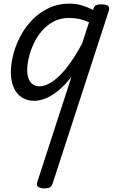

<svg xmlns="http://www.w3.org/2000/svg" viewBox="-20 -539 687 1059"><path d="M169 17Q129 17 100 -2Q71 -21 55.5 -56.5Q40 -92 40 -141Q40 -186 53 -237.5Q66 -289 92 -338.5Q118 -388 157.5 -429Q197 -470 249 -494.5Q301 -519 366 -519Q398 -519 430.5 -509.5Q463 -500 493 -484L494 -487Q499 -504 508.5 -509.5Q518 -515 538 -515Q569 -515 577.5 -505.5Q586 -496 579 -476L270 474Q266 487 256 493.5Q246 500 223 500Q207 500 193 493Q179 486 185 467L374 -115Q337 -68 300.5 -38.5Q264 -9 231 4Q198 17 169 17ZM130 -153Q130 -125 138 -104.5Q146 -84 161 -73.5Q176 -63 198 -63Q232 -63 271.5 -90.5Q311 -118 352 -171Q393 -224 433 -299L471 -416Q440 -430 413.5 -435Q387 -440 362 -440Q314 -440 276.5 -420.5Q239 -401 211.5 -369Q184 -337 166 -298.5Q148 -260 139 -222Q130 -184 130 -153Z"/></svg>

Font: Playwrite CZ
Style: Regular
Weight: 400
Designer: Veronika Burian, José Scaglione
Foundry: TypeTogether
Version: Version 1.002